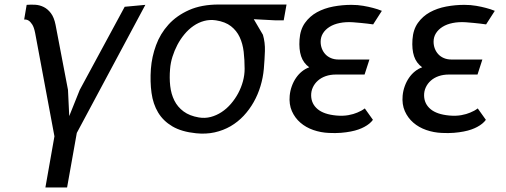

<svg xmlns="http://www.w3.org/2000/svg" viewBox="-20 -580 2240 850"><path d="M98 -558.5Q115.5 -560 135.2 -559Q155 -558 173 -549.2Q191 -540.5 205.2 -521.8Q219.5 -503 226 -470L281 -182L286.5 -66L333 -182L532 -550L623.5 -558.5L320 8.5L277 250H181L221 23.5L135.5 -434.5Q130.5 -459.5 122.5 -471.8Q114.5 -484 106.5 -489Q97.5 -494.5 87 -493.5Z M648 -275Q652 -328.5 670.8 -379.8Q689.5 -431 725.8 -471Q762 -511 817 -535.5Q872 -560 948.5 -560H1248.5L1236 -490H1198.5L1103.5 -495L1144 -426Q1154 -391.5 1152.8 -354Q1151.5 -316.5 1148 -275Q1144.5 -236 1133.2 -198.8Q1122 -161.5 1103.2 -128.2Q1084.5 -95 1058.8 -67.5Q1033 -40 1000.8 -21.2Q968.5 -2.5 930.2 6Q892 14.5 848 10Q784 3.5 743.2 -20.5Q702.5 -44.5 680 -82Q657.5 -119.5 650.8 -168.8Q644 -218 648 -275ZM733 -275Q729.5 -235.5 733.5 -199.8Q737.5 -164 751.8 -135.2Q766 -106.5 792.5 -86.8Q819 -67 860.5 -60Q887.5 -55.5 913 -62.2Q938.5 -69 961 -83.8Q983.5 -98.5 1002.2 -120.2Q1021 -142 1034.5 -167.2Q1048 -192.5 1055.5 -220.2Q1063 -248 1063 -275Q1063 -314.5 1058.8 -350.8Q1054.5 -387 1041 -415.8Q1027.5 -444.5 1002.5 -464Q977.5 -483.5 936 -490Q908.5 -494 883.5 -487.2Q858.5 -480.5 836.5 -465.2Q814.5 -450 796.5 -428.2Q778.5 -406.5 765.2 -381.2Q752 -356 743.5 -328.8Q735 -301.5 733 -275Z M1615.5 -316.5 1594 -250H1467Q1442.5 -250 1422.2 -243Q1402 -236 1387.5 -223.2Q1373 -210.5 1365 -193.2Q1357 -176 1357.5 -156Q1358.5 -120 1386.2 -96.8Q1414 -73.5 1469.5 -68.5Q1499 -66 1522.2 -70.2Q1545.5 -74.5 1561.5 -81.5Q1580.5 -89 1595 -100L1631 -49.5Q1618 -31.5 1592.5 -18Q1581.5 -12 1566.8 -6.8Q1552 -1.5 1532.8 2.2Q1513.5 6 1489.5 8Q1465.5 10 1436 8.5Q1400 7 1367 -4.5Q1334 -16 1309.8 -37Q1285.5 -58 1272.2 -88Q1259 -118 1262.5 -156.5Q1264.5 -178 1271.8 -198.2Q1279 -218.5 1290.5 -235.2Q1302 -252 1317 -264Q1332 -276 1349 -282Q1323 -301 1313 -331.2Q1303 -361.5 1306 -405Q1309 -449 1330 -478.5Q1351 -508 1383.2 -525.8Q1415.5 -543.5 1455.2 -551Q1495 -558.5 1535.5 -558.5Q1564 -558.5 1588.2 -554.2Q1612.5 -550 1631 -545Q1652.5 -539.5 1670.5 -532L1632 -472Q1619.5 -473.5 1605.5 -475.5Q1593 -477 1577 -478.5Q1561 -480 1542 -481.5Q1510.5 -483.5 1484.2 -478.2Q1458 -473 1439.2 -461.2Q1420.5 -449.5 1410 -432.8Q1399.5 -416 1399.5 -395.5Q1399.5 -379 1405 -364.8Q1410.5 -350.5 1420.5 -339.8Q1430.5 -329 1445.2 -322.8Q1460 -316.5 1478.5 -316.5Z M2115.5 -316.5 2094 -250H1967Q1942.5 -250 1922.2 -243Q1902 -236 1887.5 -223.2Q1873 -210.5 1865 -193.2Q1857 -176 1857.5 -156Q1858.5 -120 1886.2 -96.8Q1914 -73.5 1969.5 -68.5Q1999 -66 2022.2 -70.2Q2045.5 -74.5 2061.5 -81.5Q2080.5 -89 2095 -100L2131 -49.5Q2118 -31.5 2092.5 -18Q2081.5 -12 2066.8 -6.8Q2052 -1.5 2032.8 2.2Q2013.5 6 1989.5 8Q1965.5 10 1936 8.5Q1900 7 1867 -4.5Q1834 -16 1809.8 -37Q1785.5 -58 1772.2 -88Q1759 -118 1762.5 -156.5Q1764.5 -178 1771.8 -198.2Q1779 -218.5 1790.5 -235.2Q1802 -252 1817 -264Q1832 -276 1849 -282Q1823 -301 1813 -331.2Q1803 -361.5 1806 -405Q1809 -449 1830 -478.5Q1851 -508 1883.2 -525.8Q1915.5 -543.5 1955.2 -551Q1995 -558.5 2035.5 -558.5Q2064 -558.5 2088.2 -554.2Q2112.5 -550 2131 -545Q2152.5 -539.5 2170.5 -532L2132 -472Q2119.5 -473.5 2105.5 -475.5Q2093 -477 2077 -478.5Q2061 -480 2042 -481.5Q2010.5 -483.5 1984.2 -478.2Q1958 -473 1939.2 -461.2Q1920.5 -449.5 1910 -432.8Q1899.5 -416 1899.5 -395.5Q1899.5 -379 1905 -364.8Q1910.5 -350.5 1920.5 -339.8Q1930.5 -329 1945.2 -322.8Q1960 -316.5 1978.5 -316.5Z"/></svg>

Font: B612
Style: Italic
Weight: 400
Italic angle: -10°
Designer: Nicolas Chauveau, Thomas Paillot, Jonathan Favre-Lamarine, Jean-Luc Vinot
Foundry: AIRBUS
Version: Version 1.008